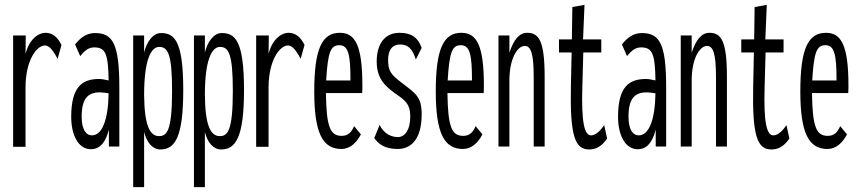

<svg xmlns="http://www.w3.org/2000/svg" viewBox="-20 -603 3540 790"><path d="M34 1H85V-242C85 -357 132 -416 165 -416C182 -416 198 -397 217 -361L233 -418C217 -451 195 -468 168 -468C137 -468 100 -441 85 -381L86 -457H34Z M354 11C381 11 411 -3 428 -70V0H471V-243C471 -423 444 -467 371 -467C339 -467 313 -451 289 -420L310 -372C330 -397 346 -408 368 -408C416 -408 425 -378 427 -272C413 -275 400 -278 388 -278C318 -278 273 -246 273 -122C273 -48 302 11 354 11ZM316 -123C316 -199 343 -223 391 -223C402 -223 415 -221 427 -219C425 -106 399 -46 358 -46C334 -46 316 -70 316 -123Z M528 167H573V-60C584 -15 609 12 640 12C700 12 734 -39 734 -232C734 -437 697 -467 642 -467C610 -467 584 -432 573 -387V-457H528ZM634 -43C597 -43 574 -86 573 -213C573 -355 601 -410 635 -410C671 -410 688 -381 688 -229C688 -62 666 -43 634 -43Z M778 167H823V-60C834 -15 859 12 890 12C950 12 984 -39 984 -232C984 -437 947 -467 892 -467C860 -467 834 -432 823 -387V-457H778ZM884 -43C847 -43 824 -86 823 -213C823 -355 851 -410 885 -410C921 -410 938 -381 938 -229C938 -62 916 -43 884 -43Z M1034 1H1085V-242C1085 -357 1132 -416 1165 -416C1182 -416 1198 -397 1217 -361L1233 -418C1217 -451 1195 -468 1168 -468C1137 -468 1100 -441 1085 -381L1086 -457H1034Z M1385 10C1419 10 1446 -14 1465 -50L1437 -84C1427 -61 1414 -44 1386 -44C1338 -44 1323 -82 1321 -220H1470C1471 -231 1471 -238 1471 -251C1471 -420 1440 -468 1378 -468C1305 -468 1273 -402 1273 -227C1273 -54 1308 10 1385 10ZM1322 -272C1329 -388 1340 -417 1376 -417C1414 -417 1422 -377 1422 -272Z M1616 10C1673 10 1715 -32 1715 -133C1715 -204 1691 -218 1636 -260C1587 -297 1577 -311 1577 -357C1577 -389 1588 -420 1627 -420C1658 -420 1677 -403 1691 -358L1715 -406C1700 -449 1672 -468 1624 -468C1560 -468 1530 -418 1530 -350C1530 -278 1565 -246 1621 -208C1659 -182 1668 -161 1668 -123C1668 -70 1647 -39 1617 -39C1590 -39 1559 -53 1542 -89L1520 -35C1537 -11 1562 10 1616 10Z M1885 10C1919 10 1946 -14 1965 -50L1937 -84C1927 -61 1914 -44 1886 -44C1838 -44 1823 -82 1821 -220H1970C1971 -231 1971 -238 1971 -251C1971 -420 1940 -468 1878 -468C1805 -468 1773 -402 1773 -227C1773 -54 1808 10 1885 10ZM1822 -272C1829 -388 1840 -417 1876 -417C1914 -417 1922 -377 1922 -272Z M2031 0H2076V-273C2076 -360 2108 -414 2139 -414C2165 -414 2176 -381 2176 -285V0H2221V-287C2221 -436 2197 -468 2149 -468C2118 -468 2094 -442 2076 -386V-457H2031Z M2404 12C2430 12 2455 1 2478 -33L2466 -88C2454 -71 2434 -46 2412 -46C2384 -46 2372 -102 2376 -243L2380 -387H2454V-441H2379L2385 -583L2335 -574L2333 -441H2280V-387H2332L2329 -248C2325 -46 2345 12 2404 12Z M2604 11C2631 11 2661 -3 2678 -70V0H2721V-243C2721 -423 2694 -467 2621 -467C2589 -467 2563 -451 2539 -420L2560 -372C2580 -397 2596 -408 2618 -408C2666 -408 2675 -378 2677 -272C2663 -275 2650 -278 2638 -278C2568 -278 2523 -246 2523 -122C2523 -48 2552 11 2604 11ZM2566 -123C2566 -199 2593 -223 2641 -223C2652 -223 2665 -221 2677 -219C2675 -106 2649 -46 2608 -46C2584 -46 2566 -70 2566 -123Z M2781 0H2826V-273C2826 -360 2858 -414 2889 -414C2915 -414 2926 -381 2926 -285V0H2971V-287C2971 -436 2947 -468 2899 -468C2868 -468 2844 -442 2826 -386V-457H2781Z M3154 12C3180 12 3205 1 3228 -33L3216 -88C3204 -71 3184 -46 3162 -46C3134 -46 3122 -102 3126 -243L3130 -387H3204V-441H3129L3135 -583L3085 -574L3083 -441H3030V-387H3082L3079 -248C3075 -46 3095 12 3154 12Z M3385 10C3419 10 3446 -14 3465 -50L3437 -84C3427 -61 3414 -44 3386 -44C3338 -44 3323 -82 3321 -220H3470C3471 -231 3471 -238 3471 -251C3471 -420 3440 -468 3378 -468C3305 -468 3273 -402 3273 -227C3273 -54 3308 10 3385 10ZM3322 -272C3329 -388 3340 -417 3376 -417C3414 -417 3422 -377 3422 -272Z"/></svg>

Font: Inconsolata UltraCondensed Thin
Style: Regular
Weight: 100
Width: 1
Monospace: yes
Designer: Raph Levien, Cyreal, Brenton Simpson
Foundry: Raph Levien, Cyreal, Google
Version: Version 3.100